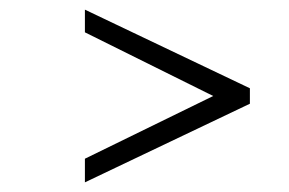

<svg xmlns="http://www.w3.org/2000/svg" viewBox="-20 -483 600 398"><path d="M156 -105V-154L422 -284L156 -416V-463L498 -300V-268Z"/></svg>

Font: Baskervville Medium
Style: Italic
Weight: 500
Italic angle: -18°
Version: Version 1.100